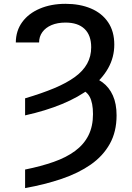

<svg xmlns="http://www.w3.org/2000/svg" viewBox="-20 -757 682 990"><path d="M109.4 -162.1V-250Q195.3 -275.4 259.5 -302.2Q323.7 -329.1 366 -359.9Q408.2 -390.6 429.2 -428.5Q450.2 -466.3 450.2 -513.2Q450.2 -575.2 416 -607.9Q381.8 -640.6 317.9 -640.6Q276.4 -640.6 245.8 -627.7Q215.3 -614.7 198.5 -591.6Q181.6 -568.4 181.6 -538.1H61.5Q62 -598.6 94.7 -643.3Q127.4 -688 185.5 -712.6Q243.7 -737.3 317.9 -737.3Q391.6 -737.3 448.5 -713.4Q505.4 -689.5 537.4 -642.3Q569.3 -595.2 569.3 -526.9Q569.3 -461.4 537.4 -404.8Q505.4 -348.1 445.3 -302Q385.3 -255.9 300.3 -220.7Q215.3 -185.5 109.4 -162.1ZM381.3 -301.8 424.3 -369.1Q472.7 -358.9 507.8 -333Q543 -307.1 562 -264.6Q581.1 -222.2 581.1 -162.1Q581.1 -77.6 546.1 -15.1Q511.2 47.4 448 91.6Q384.8 135.7 298.6 165Q212.4 194.3 109.4 212.9V117.2Q191.9 100.6 257.1 77.6Q322.3 54.7 367.4 21.2Q412.6 -12.2 436 -58.8Q459.5 -105.5 459.5 -168.5Q459.5 -226.6 442.1 -258.5Q424.8 -290.5 381.3 -301.8Z"/></svg>

Font: Inter 16pt Medium
Style: Regular
Weight: 500
Version: Version 4.001;git-66647c0bb